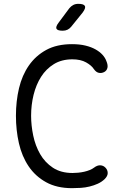

<svg xmlns="http://www.w3.org/2000/svg" viewBox="-20 -970 640 1000"><path d="M63 -367Q63 -443 79 -510.5Q95 -578 130.5 -629Q166 -680 221 -710Q276 -740 355 -740Q395 -740 425.5 -732.5Q456 -725 478 -712.5Q500 -700 514 -684.5Q528 -669 534 -652Q543 -631 539.5 -616.5Q536 -602 523 -595Q510 -588 495.5 -590.5Q481 -593 469 -610Q457 -629 428.5 -645Q400 -661 357 -661Q301 -661 260.5 -636Q220 -611 194 -570Q168 -529 155 -476.5Q142 -424 142 -367Q142 -317 153 -264Q164 -211 189 -167.5Q214 -124 255.5 -96.5Q297 -69 358 -69Q371 -69 387 -70.5Q403 -72 418.5 -75.5Q434 -79 447.5 -84.5Q461 -90 470 -97Q487 -110 503 -109Q519 -108 530 -96Q541 -84 541 -68.5Q541 -53 525 -37Q509 -22 489 -13Q469 -4 446.5 1.5Q424 7 401 8.5Q378 10 355 10Q276 10 220 -21Q164 -52 129 -104Q94 -156 78.5 -224Q63 -292 63 -367ZM307 -810Q279 -810 274 -820.5Q269 -831 286 -853L341 -927Q350 -938 361.5 -944Q373 -950 388 -950Q416 -950 422 -939Q428 -928 410 -904L351 -831Q343 -821 332 -815.5Q321 -810 307 -810Z"/></svg>

Font: Maple Mono NL Light
Style: Regular
Weight: 300
Monospace: yes
Designer: subframe7536
Version: Version 7.000